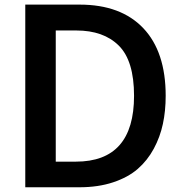

<svg xmlns="http://www.w3.org/2000/svg" viewBox="-20 -792 760 812"><path d="M86.9 0V-772.5H316.4Q491.2 -772.5 585.9 -672.9Q680.7 -573.2 680.7 -386.7Q680.7 -323.2 668.9 -268.1Q657.2 -212.9 630.4 -163.1Q603.5 -113.3 562.5 -77.6Q521.5 -42 458.5 -21Q395.5 0 315.4 0ZM215.8 -108.4H300.8Q546.9 -108.4 546.9 -386.7Q546.9 -535.2 482.4 -599.1Q418 -663.1 302.7 -663.1H215.8Z"/></svg>

Font: Gothic A1
Style: Bold
Weight: 700
Version: Version 2.50